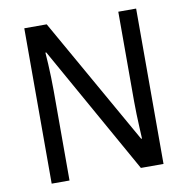

<svg xmlns="http://www.w3.org/2000/svg" viewBox="-80 -792 850 869"><g transform="rotate(-10 345.0 -357.0)"><path d="M602 0H498L167 -589H163Q165 -565 166.5 -535.5Q168 -506 169 -475Q170 -444 170 -413V0H88V-714H191L522 -130H526Q525 -151 523.5 -180.5Q522 -210 521 -242.5Q520 -275 520 -302V-714H602Z"/></g></svg>

Font: Noto Sans Arabic SemiCondensed
Style: Regular
Weight: 400
Width: 4
Designer: Monotype Design Team, Nadine Chahine, Nizar Qandah and Khaled Hosny
Foundry: Monotype Imaging Inc.
Version: Version 2.012